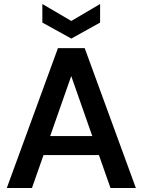

<svg xmlns="http://www.w3.org/2000/svg" viewBox="-20 -941 714 961"><path d="M14 0 270 -700H404L660 0H533L311 -633H362L140 0ZM132 -165 165 -260H509L542 -165ZM337 -748 192 -828V-921L337 -836L481 -921V-828Z"/></svg>

Font: Host Grotesk SemiBold
Style: Regular
Weight: 600
Designer: Doukan Karapınar
Foundry: Element Type
Version: Version 1.003